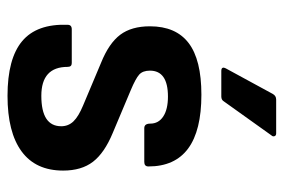

<svg xmlns="http://www.w3.org/2000/svg" viewBox="-142 -601 755 511"><g transform="rotate(90 235.5 -345.5)"><path d="M235 12Q136 12 89.5 -27Q43 -66 46 -148Q46 -159 58 -159H148Q158 -159 158 -148Q158 -78 235 -78Q316 -78 316 -131Q316 -150 303 -163.5Q290 -177 261 -189L147 -237Q95 -258 72.5 -288Q50 -318 50 -367Q50 -436 94.5 -470Q139 -504 232 -504Q423 -504 423 -363Q423 -352 411 -352H321Q309 -352 309 -368Q309 -390 290 -402.5Q271 -415 237 -415Q168 -415 168 -367Q168 -348 178.5 -338.5Q189 -329 220 -316L334 -268Q387 -246 410.5 -215.5Q434 -185 434 -136Q434 -63 383 -25.5Q332 12 235 12ZM169 -557Q156 -557 162 -569L230 -694Q235 -703 245 -703H335Q341 -703 342.5 -698.5Q344 -694 340 -690L250 -564Q246 -557 237 -557Z"/></g></svg>

Font: Sofia Sans
Style: Bold
Weight: 700
Designer: Botio Nikoltchev, Ani Petrova
Foundry: lettersoup
Version: Version 4.100; ttfautohint (v1.8.4.7-5d5b)